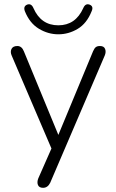

<svg xmlns="http://www.w3.org/2000/svg" viewBox="-20 -712 557 918"><path d="M186 186Q167 186 161.5 172.5Q156 159 163 141L226 -2L36 -446Q28 -464 35 -478Q42 -492 63 -492Q84 -492 94 -467L259 -67L425 -467Q431 -481 438 -486.5Q445 -492 458 -492Q477 -492 482.5 -478Q488 -464 481 -447L220 162Q208 186 186 186ZM259 -548Q210 -548 166 -574.5Q122 -601 99 -658Q90 -682 110 -690Q130 -697 140 -673Q176 -591 259 -591Q341 -591 378 -673Q388 -697 408 -690Q429 -682 418 -658Q395 -600 351.5 -574Q308 -548 259 -548Z"/></svg>

Font: Nunito Light
Style: Regular
Weight: 300
Designer: Vernon Adams
Foundry: Vernon Adams
Version: Version 3.601; ttfautohint (v1.8.2.53-6de2)